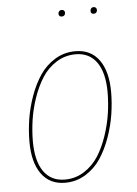

<svg xmlns="http://www.w3.org/2000/svg" viewBox="-52 -743 565 793"><g transform="rotate(-5 230.5 -347.0)"><path d="M231.9 -675.8Q226.1 -675.8 222.7 -679.2Q219.2 -682.6 219.2 -688Q219.2 -694.3 223.1 -698.7Q227.1 -703.1 233.9 -703.1Q239.7 -703.1 243.2 -699.5Q246.6 -695.8 246.6 -690.4Q246.6 -684.1 242.7 -679.9Q238.8 -675.8 231.9 -675.8ZM364.3 -675.8Q352.1 -675.8 352.1 -688Q352.1 -694.3 355.7 -698.7Q359.4 -703.1 366.2 -703.1Q372.1 -703.1 375.5 -699.5Q378.9 -695.8 378.9 -690.4Q378.9 -684.1 375 -679.9Q371.1 -675.8 364.3 -675.8ZM186.5 9.3Q122.6 9.3 88.1 -38.6Q53.7 -86.4 53.7 -172.4Q53.7 -217.8 61 -264.9Q68.4 -312 85.4 -359.9Q102.5 -407.7 127.4 -444.8Q152.3 -481.9 190.4 -505.1Q228.5 -528.3 274.9 -528.3Q338.9 -528.3 373.3 -480.7Q407.7 -433.1 407.7 -347.7Q407.7 -302.7 400.4 -255.6Q393.1 -208.5 376 -160.4Q358.9 -112.3 334.2 -75.2Q309.6 -38.1 271.2 -14.4Q232.9 9.3 186.5 9.3ZM186.5 -3.9Q230.5 -3.9 266.6 -27.1Q302.7 -50.3 325.7 -86.4Q348.6 -122.6 364.3 -169.2Q379.9 -215.8 386.5 -260.5Q393.1 -305.2 393.1 -347.7Q393.1 -428.7 362.5 -472.2Q332 -515.6 274.9 -515.6Q231 -515.6 195.1 -492.9Q159.2 -470.2 136 -434.1Q112.8 -397.9 96.9 -351.6Q81.1 -305.2 74.5 -260.3Q67.9 -215.3 67.9 -172.4Q67.9 -91.3 98.4 -47.6Q128.9 -3.9 186.5 -3.9Z"/></g></svg>

Font: Fira Sans Compressed Hair
Style: Italic
Weight: 100
Width: 3
Italic angle: -8°
Designer: Carrois Corporate & Edenspiekermann AG
Foundry: Carrois Corporate GbR & Edenspiekermann AG
Version: Version 4.203;PS 004.203;hotconv 1.0.88;makeotf.lib2.5.64775